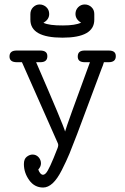

<svg xmlns="http://www.w3.org/2000/svg" viewBox="-20 -839 565 867"><path d="M22.9 -584Q22.9 -610.8 55.2 -610.8H161.1Q194.3 -610.8 193.8 -585Q193.8 -558.1 162.1 -558.1H143.1Q268.1 -270 273.9 -245.1Q280.8 -272 386.2 -558.1H362.8Q330.6 -558.1 331.1 -584Q331.1 -610.8 361.8 -610.8H471.2Q503.4 -610.8 502.9 -585Q502.9 -558.1 470.2 -558.1H449.2Q445.3 -543.9 438 -526.9L328.1 -232.9Q307.1 -177.7 293.5 -144.8Q279.8 -111.8 259.3 -71.3Q238.8 -30.8 217.8 -11.5Q196.8 7.8 174.8 7.8Q135.7 7.8 111.8 -25.6Q87.9 -59.1 87.9 -98.1Q87.9 -121.1 100.8 -131.1Q113.8 -141.1 127 -141.1Q143.1 -141.1 154.1 -129.2Q165 -117.2 165 -101.1Q165 -86.9 152.8 -73.2Q161.6 -50.3 173.8 -49.8Q180.7 -49.8 187.7 -57.4Q194.8 -64.9 207.5 -92Q220.2 -119.1 240.2 -170.9Q245.1 -184.1 241.2 -191.9L79.1 -558.1H56.2Q22.9 -558.1 22.9 -584ZM117.2 -750V-774.9Q117.2 -793.9 129.6 -806.4Q142.1 -818.8 158.9 -818.8Q175.8 -818.8 189 -806.9Q202.1 -794.9 202.1 -775.9Q202.1 -751 176.8 -736.8V-735.8Q202.6 -723.6 264.2 -724.1Q320.3 -724.1 346.2 -736.8Q321.3 -751 320.8 -775.9Q320.8 -793.9 333 -806.4Q345.2 -818.8 362.8 -818.8Q379.9 -818.8 392.8 -806.9Q405.8 -794.9 405.8 -775.9V-750Q405.8 -668.9 262.2 -668.9Q117.2 -668.9 117.2 -750Z"/></svg>

Font: CMU Typewriter Text
Style: Light
Weight: 200
Version: Version 0.7.0